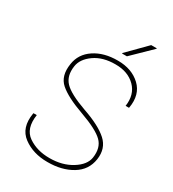

<svg xmlns="http://www.w3.org/2000/svg" viewBox="-215 -1016 1027 1141"><g transform="rotate(30 298.5 -445.0)"><path d="M356.4 -721.2Q452.1 -721.2 511.2 -665.5Q569.8 -609.9 553.2 -514.2L551.8 -511.2H529.3Q541.5 -593.8 491.2 -644.5Q440.4 -695.3 354.5 -694.8Q268.6 -695.3 211.9 -655.3Q155.3 -615.2 147.5 -563Q136.7 -492.2 175.8 -451.2Q214.8 -410.2 330.1 -369.1Q446.3 -329.1 500 -280.3Q553.7 -231.4 542 -152.3Q530.3 -73.2 460.9 -31.2Q391.6 10.7 293.5 10.3Q194.8 10.7 126.5 -40Q58.1 -90.8 76.2 -196.8L77.1 -199.7H99.6Q84.5 -99.6 145.5 -57.6Q206.5 -15.6 293 -16.1Q379.9 -16.1 443.4 -55.7Q506.8 -95.2 515.1 -147.9Q525.9 -220.2 484.9 -260.3Q443.8 -300.8 326.7 -342.8Q209 -384.8 158.2 -429.7Q107.4 -474.6 121.1 -562Q131.8 -635.7 196.3 -678.7Q260.7 -721.7 356.4 -721.2ZM480.5 -899.9H518.1L519 -897L388.7 -770H356.4L355 -772.9Z"/></g></svg>

Font: Roboto-ThinItalic
Style: Italic
Weight: 250
Italic angle: -12°
Designer: Google
Version: Version 1.100141; 2013; ttfautohint (v0.94.14-c901) -l 8 -r 